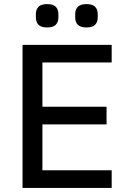

<svg xmlns="http://www.w3.org/2000/svg" viewBox="-20 -917 628 937"><path d="M90 0V-698H525V-612H187V-396H500V-310H187V-86H525V0ZM210 -783Q181 -783 168 -796Q155 -809 155 -832V-848Q155 -871 168 -884Q181 -897 210 -897Q239 -897 252 -884Q265 -871 265 -848V-832Q265 -809 252 -796Q239 -783 210 -783ZM402 -783Q373 -783 360 -796Q347 -809 347 -832V-848Q347 -871 360 -884Q373 -897 402 -897Q431 -897 444 -884Q457 -871 457 -848V-832Q457 -809 444 -796Q431 -783 402 -783Z"/></svg>

Font: IBM Plex Sans Devanagari Text
Style: Regular
Weight: 450
Designer: Mike Abbink, Paul van der Laan, Pieter van Rosmalen, Erin McLaughlin
Foundry: Bold Monday
Version: Version 1.1